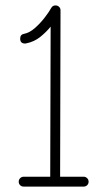

<svg xmlns="http://www.w3.org/2000/svg" viewBox="-20 -691 397 711"><path d="M185.1 -670.9H185.5Q193.4 -670.9 198.7 -665.8Q204.1 -660.6 204.1 -652.8L202.6 -36.6H289.6Q297.4 -36.6 302.7 -31.2Q308.1 -25.9 308.1 -18.1Q308.1 -10.3 302.7 -5.1Q297.4 0 289.6 0H67.9Q60.1 0 54.7 -5.1Q49.3 -10.3 49.3 -18.1Q49.3 -25.9 54.7 -31.2Q60.1 -36.6 67.9 -36.6H166L167.5 -592.3Q151.9 -572.8 129.2 -554.4Q106.4 -536.1 76.7 -530.3Q76.2 -530.3 75 -530Q73.7 -529.8 72.8 -529.8Q54.7 -529.8 54.7 -547.9Q54.7 -563.5 69.8 -565.9Q89.8 -569.8 110.1 -587.9Q130.4 -606 146.5 -627.2Q162.6 -648.4 169.4 -661.1Q174.8 -670.9 185.1 -670.9Z"/></svg>

Font: Manjari Thin
Style: Regular
Weight: 100
Designer: Santhosh Thottingal <santhosh.thottingal@gmail.com>
Version: Version 2.000